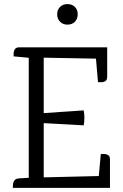

<svg xmlns="http://www.w3.org/2000/svg" viewBox="-20 -905 592 925"><path d="M190.6 -627.1V-360.1L383 -373.2Q386.5 -357.9 386.6 -338.6Q386.7 -319.3 383.2 -301.1L190.6 -311.8V-50.5L456 -56.9L465.6 -162.5Q470.6 -163.5 481.3 -163.3Q492.1 -163.1 501 -157.8Q509.8 -152.6 509.8 -136.1V0H41.6Q42.4 -5 42.6 -15.4Q42.8 -25.7 49 -35.2Q55.3 -44.7 72.9 -45.7L118.5 -48.5V-626.6L45.7 -633.4Q45.7 -638.4 45.8 -648.9Q45.9 -659.4 51.9 -668.2Q57.8 -677.1 74.2 -677.1H496.4V-535.6Q496.4 -519.9 487.5 -514.3Q478.6 -508.6 467.9 -508.9Q457.1 -509.2 452.1 -509.2L442.3 -622.5ZM304.9 -786.3Q283.4 -786.3 269.4 -800.3Q255.4 -814.3 255.4 -835.8Q255.4 -858.1 269.4 -871.7Q283.4 -885.3 304.9 -885.3Q327.4 -885.3 340.9 -871.7Q354.4 -858.1 354.4 -835.8Q354.4 -814.3 340.9 -800.3Q327.4 -786.3 304.9 -786.3Z"/></svg>

Font: Karma Variable Light
Style: Regular
Weight: 300
Designer: Joana Correia
Foundry: Indian Type Foundry
Version: Version 3.000